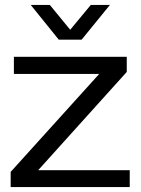

<svg xmlns="http://www.w3.org/2000/svg" viewBox="-20 -754 567 774"><path d="M23 0V-61L380 -456H36V-525H491V-464L134 -68H503V0ZM217 -594 104 -734H181L263 -634L346 -734H423L309 -594Z"/></svg>

Font: Mona Sans SemiExpanded
Style: Regular
Weight: 400
Width: 6
Designer: Deni Anggara
Foundry: GitHub
Version: Version 2.000